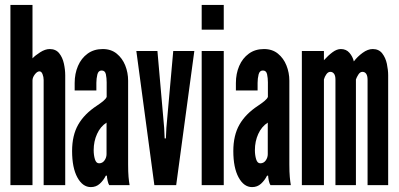

<svg xmlns="http://www.w3.org/2000/svg" viewBox="-20 -755 1626 783"><path d="M22.5 0V-735H112.5V-517Q123 -528.5 143.8 -541.8Q164.5 -555 182.5 -555Q207.5 -555 221.2 -538Q235 -521 240.5 -496Q246 -471 246 -448V0H158V-429Q158 -441 153.5 -452.5Q149 -464 141 -464Q131.5 -464 122 -451.5Q112.5 -439 112.5 -427V0Z M350.5 8Q317 8 295.5 -31.5Q274 -71 274 -139Q274 -203 299 -246.8Q324 -290.5 375 -324Q389.5 -333.5 401 -343Q412.5 -352.5 415 -360V-419.5Q415 -436.5 411.8 -452Q408.5 -467.5 394.5 -467.5Q381 -467.5 377 -451Q373 -434.5 373 -417V-386H284.5V-416.5Q284.5 -454.5 298 -486Q311.5 -517.5 337.2 -536.2Q363 -555 399 -555Q433 -555 456 -536.2Q479 -517.5 490.8 -488Q502.5 -458.5 502.5 -426V-85Q502.5 -53 504.2 -33.5Q506 -14 508.5 0H425.5Q421.5 -5.5 418.8 -18.2Q416 -31 416 -38.5H411.5Q402 -19.5 387 -5.8Q372 8 350.5 8ZM384 -89Q398 -89 406.2 -100.8Q414.5 -112.5 414.5 -126.5V-255Q389.5 -239 375.8 -208.8Q362 -178.5 362 -142.5Q362 -122.5 367 -105.8Q372 -89 384 -89Z M609.5 0 536 -547H622L649.5 -233.5L651.5 -190.5H656.5L658.5 -233.5L686.5 -547H772.5L698.5 0Z M802.5 0V-547H892.5V0ZM802.5 -634V-735H892.5V-634Z M1008 8Q974.5 8 953 -31.5Q931.5 -71 931.5 -139Q931.5 -203 956.5 -246.8Q981.5 -290.5 1032.5 -324Q1047 -333.5 1058.5 -343Q1070 -352.5 1072.5 -360V-419.5Q1072.5 -436.5 1069.2 -452Q1066 -467.5 1052 -467.5Q1038.5 -467.5 1034.5 -451Q1030.5 -434.5 1030.5 -417V-386H942V-416.5Q942 -454.5 955.5 -486Q969 -517.5 994.8 -536.2Q1020.5 -555 1056.5 -555Q1090.5 -555 1113.5 -536.2Q1136.5 -517.5 1148.2 -488Q1160 -458.5 1160 -426V-85Q1160 -53 1161.8 -33.5Q1163.5 -14 1166 0H1083Q1079 -5.5 1076.2 -18.2Q1073.5 -31 1073.5 -38.5H1069Q1059.5 -19.5 1044.5 -5.8Q1029.5 8 1008 8ZM1041.5 -89Q1055.5 -89 1063.8 -100.8Q1072 -112.5 1072 -126.5V-255Q1047 -239 1033.2 -208.8Q1019.5 -178.5 1019.5 -142.5Q1019.5 -122.5 1024.5 -105.8Q1029.5 -89 1041.5 -89Z M1211 0V-547H1301V-509.5Q1318 -528.5 1335.8 -541.8Q1353.5 -555 1370 -555Q1392 -555 1405.2 -539.5Q1418.5 -524 1423 -504.5Q1437.5 -524 1458.8 -539.5Q1480 -555 1500 -555Q1525 -555 1538.8 -537.2Q1552.5 -519.5 1557.8 -494.5Q1563 -469.5 1563 -448V0H1479V-429.5Q1479 -445.5 1473.5 -453.8Q1468 -462 1458 -462Q1448.5 -462 1441.5 -451Q1434.5 -440 1431.5 -431V0H1348V-430.5Q1348 -446.5 1342.2 -454.2Q1336.5 -462 1327 -462Q1318 -462 1311 -452.2Q1304 -442.5 1301 -431V0Z"/></svg>

Font: League Gothic SemiCondensed
Style: Regular
Weight: 400
Width: 4
Designer: The League of Moveable Type
Version: Version 2.001